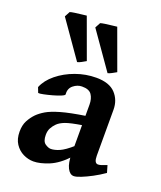

<svg xmlns="http://www.w3.org/2000/svg" viewBox="-139 -823 777 926"><g transform="rotate(20 250.0 -359.5)"><path d="M496.1 -54.7Q468.8 -35.6 439.5 -20Q410.2 -4.4 386.2 5.1Q362.3 14.6 350.1 14.6Q330.1 14.6 317.1 -11Q304.2 -36.6 304.2 -80.1V-335.4Q304.2 -365.7 290.8 -385.7Q277.3 -405.8 240.7 -405.3Q217.3 -405.3 196.8 -388.7Q176.3 -372.1 179.2 -342.8Q179.7 -337.9 162.8 -330.8Q146 -323.7 122.3 -317.1Q98.6 -310.5 78.4 -306.4Q58.1 -302.2 52.2 -303.7L42 -330.1Q57.6 -368.7 96.2 -400.1Q134.8 -431.6 186 -450.2Q237.3 -468.8 291.5 -468.8Q358.4 -468.8 389.9 -435.1Q421.4 -401.4 421.4 -351.6V-116.2Q421.4 -78.1 440.9 -78.1Q447.8 -78.1 456.8 -80.8Q465.8 -83.5 485.4 -91.3ZM309.1 -231Q247.6 -221.2 222.4 -211.7Q197.3 -202.1 184.1 -189Q171.4 -176.3 163.6 -161.6Q155.8 -147 155.8 -126.5Q155.8 -93.3 172.1 -82Q188.5 -70.8 201.2 -70.8Q220.2 -70.8 245.4 -81.5Q270.5 -92.3 309.1 -126.5L313 -71.8Q267.1 -22.5 221.7 -3.9Q176.3 14.6 143.1 14.6Q116.2 14.6 90.6 2.2Q64.9 -10.3 48.3 -35.4Q31.7 -60.5 31.7 -98.1Q31.7 -131.3 43.9 -154.5Q56.2 -177.7 73.7 -195.8Q89.8 -211.9 113.8 -226.1Q137.7 -240.2 183.1 -253.4Q228.5 -266.6 309.1 -278.8ZM46.9 -694.8 61.5 -722.2Q67.9 -724.6 85 -727.1Q102.1 -729.5 119.6 -731.4Q137.2 -733.4 145 -734.4L220.2 -528.3Q210.4 -522.5 198.2 -515.9Q186 -509.3 177.7 -507.8ZM203.1 -694.8 217.8 -722.2Q224.1 -724.6 241.2 -727.1Q258.3 -729.5 275.9 -731.4Q293.5 -733.4 301.3 -734.4L376.5 -528.3Q366.7 -522.5 354.2 -515.9Q341.8 -509.3 334 -507.8Z"/></g></svg>

Font: Gentium Plus
Style: Bold
Weight: 700
Designer: Victor Gaultney, Annie Olsen, Iska Routamaa, Becca Hirsbrunner
Foundry: SIL International
Version: Version 6.101